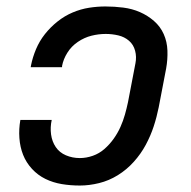

<svg xmlns="http://www.w3.org/2000/svg" viewBox="-20 -562 590 594"><path d="M227 12Q198 12 171 7.5Q144 3 120.5 -8.5Q97 -20 79 -39.5Q61 -59 51.5 -83Q42 -107 40 -135Q38 -163 43 -191H140Q135 -168 138 -146Q141 -124 152.5 -107Q164 -90 184 -81.5Q204 -73 227 -73Q247 -73 267 -80Q287 -87 303 -101Q319 -115 331.5 -132.5Q344 -150 352.5 -169Q361 -188 366.5 -207.5Q372 -227 376 -246L399 -366Q403 -386 398 -405Q393 -424 379 -436Q365 -448 346 -452.5Q327 -457 307 -457Q285 -457 263 -451.5Q241 -446 221 -432.5Q201 -419 188.5 -399Q176 -379 172 -358V-354H75L76 -360Q81 -385 91.5 -410Q102 -435 119 -456.5Q136 -478 158 -495.5Q180 -513 205 -523.5Q230 -534 255.5 -538Q281 -542 306 -542Q334 -542 361.5 -538.5Q389 -535 413 -524.5Q437 -514 456.5 -497Q476 -480 486.5 -456.5Q497 -433 498 -405.5Q499 -378 494 -350L471 -230Q465 -200 455.5 -171Q446 -142 431 -114Q416 -86 394 -61.5Q372 -37 344.5 -20Q317 -3 286.5 4.5Q256 12 227 12Z"/></svg>

Font: Lode Dark
Style: Bold Italic
Weight: 700
Italic angle: -11°
Monospace: yes
Designer: Belleve Invis
Foundry: Belleve Invis
Version: Version 29.2.0; ttfautohint (v1.8.3)